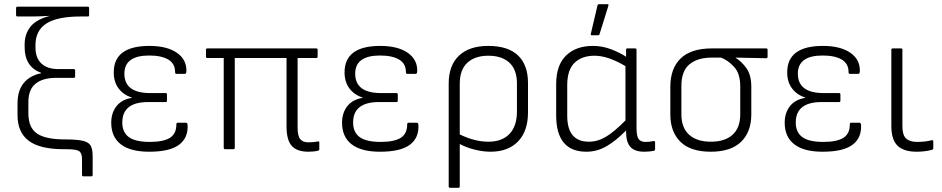

<svg xmlns="http://www.w3.org/2000/svg" viewBox="-20 -715 4516 920"><path d="M380 130Q373 130 373 123V48Q373 19 359.5 9.5Q346 0 300 0H286Q171 0 117.5 -40.5Q64 -81 64 -163V-219Q64 -281 93.5 -317Q123 -353 177 -364V-366Q98 -395 98 -490V-501Q98 -552 126 -587Q154 -622 216 -638V-639Q196 -638 176 -637Q156 -636 136 -636H64Q57 -636 57 -643V-676Q57 -683 64 -683H401Q407 -683 407 -676V-643Q407 -636 402 -636H366Q255 -636 202.5 -602.5Q150 -569 150 -499V-488Q150 -437 178.5 -410.5Q207 -384 259 -384H333Q340 -384 340 -378V-348Q340 -342 333 -342H249Q185 -342 150.5 -314Q116 -286 116 -227V-173Q116 -103 157.5 -75Q199 -47 290 -47Q347 -47 376 -40.5Q405 -34 414.5 -17Q424 0 424 33V123Q424 130 417 130Z M695 12Q605 12 559 -23.5Q513 -59 513 -127Q513 -174 538 -206Q563 -238 611 -246V-248Q572 -260 548.5 -291Q525 -322 525 -368Q525 -495 696 -495Q781 -495 828.5 -461.5Q876 -428 873 -371Q872 -361 865 -361H825Q819 -361 819 -370Q819 -410 786.5 -429.5Q754 -449 695 -449Q576 -449 576 -362Q576 -269 700 -269H774Q780 -269 780 -262V-232Q780 -226 774 -226H690Q566 -226 566 -128Q566 -81 597.5 -58Q629 -35 698 -35Q763 -35 794 -54.5Q825 -74 825 -118Q825 -127 831 -127H871Q878 -127 879 -116Q882 -54 837.5 -21Q793 12 695 12Z M1458 12Q1403 12 1378 -16Q1353 -44 1353 -109V-437H1105V-7Q1105 0 1098 0H1059Q1052 0 1052 -7V-437H973Q967 -437 967 -444V-477Q967 -483 973 -483H1495Q1502 -483 1502 -477V-444Q1502 -437 1495 -437H1406V-104Q1406 -64 1418.5 -48.5Q1431 -33 1457 -33Q1469 -33 1481 -34Q1493 -35 1503 -37Q1510 -39 1510 -32V0Q1510 6 1504 7Q1484 12 1458 12Z M1801 12Q1711 12 1665 -23.5Q1619 -59 1619 -127Q1619 -174 1644 -206Q1669 -238 1717 -246V-248Q1678 -260 1654.5 -291Q1631 -322 1631 -368Q1631 -495 1802 -495Q1887 -495 1934.5 -461.5Q1982 -428 1979 -371Q1978 -361 1971 -361H1931Q1925 -361 1925 -370Q1925 -410 1892.5 -429.5Q1860 -449 1801 -449Q1682 -449 1682 -362Q1682 -269 1806 -269H1880Q1886 -269 1886 -262V-232Q1886 -226 1880 -226H1796Q1672 -226 1672 -128Q1672 -81 1703.5 -58Q1735 -35 1804 -35Q1869 -35 1900 -54.5Q1931 -74 1931 -118Q1931 -127 1937 -127H1977Q1984 -127 1985 -116Q1988 -54 1943.5 -21Q1899 12 1801 12Z M2137 185Q2130 185 2130 178V-315Q2130 -401 2179 -448Q2228 -495 2320 -495Q2414 -495 2462 -449.5Q2510 -404 2510 -317V-176Q2510 -87 2462.5 -37.5Q2415 12 2330 12Q2296 12 2256.5 2.5Q2217 -7 2183 -25V178Q2183 185 2177 185ZM2183 -313V-71Q2254 -36 2320 -36Q2386 -36 2421.5 -73.5Q2457 -111 2457 -181V-316Q2457 -381 2421 -414.5Q2385 -448 2320 -448Q2256 -448 2219.5 -414.5Q2183 -381 2183 -313Z M2790 12Q2645 12 2645 -162V-312Q2645 -403 2692.5 -449Q2740 -495 2821 -495Q2866 -495 2908 -479Q2950 -463 2980 -443V-477Q2980 -483 2986 -483H3023Q3030 -483 3030 -477V-103Q3030 -64 3039.5 -49.5Q3049 -35 3074 -35Q3082 -35 3092 -36Q3102 -37 3111 -39Q3119 -40 3119 -33V0Q3119 6 3112 8Q3090 12 3067 12Q3022 12 3001 -10.5Q2980 -33 2980 -85V-90Q2930 -39 2885 -13.5Q2840 12 2790 12ZM2698 -160Q2698 -36 2802 -36Q2844 -36 2884 -60Q2924 -84 2977 -138V-398Q2939 -421 2901 -434.5Q2863 -448 2829 -448Q2768 -448 2733 -414Q2698 -380 2698 -307ZM2816 -546Q2809 -546 2811 -553L2843 -689Q2845 -695 2851 -695H2891Q2898 -695 2895 -687L2853 -552Q2851 -546 2846 -546Z M3386 12Q3289 12 3240.5 -35.5Q3192 -83 3192 -167V-299Q3192 -387 3241.5 -435Q3291 -483 3391 -483H3651Q3658 -483 3658 -477V-443Q3658 -436 3651 -436L3505 -439V-438Q3535 -419 3557.5 -387Q3580 -355 3580 -299V-167Q3580 -83 3531 -35.5Q3482 12 3386 12ZM3386 -36Q3454 -36 3490.5 -69.5Q3527 -103 3527 -167V-301Q3527 -362 3498 -394Q3469 -426 3435 -439H3390Q3323 -439 3284 -407Q3245 -375 3245 -303V-167Q3245 -103 3282 -69.5Q3319 -36 3386 -36Z M3922 12Q3832 12 3786 -23.5Q3740 -59 3740 -127Q3740 -174 3765 -206Q3790 -238 3838 -246V-248Q3799 -260 3775.5 -291Q3752 -322 3752 -368Q3752 -495 3923 -495Q4008 -495 4055.5 -461.5Q4103 -428 4100 -371Q4099 -361 4092 -361H4052Q4046 -361 4046 -370Q4046 -410 4013.5 -429.5Q3981 -449 3922 -449Q3803 -449 3803 -362Q3803 -269 3927 -269H4001Q4007 -269 4007 -262V-232Q4007 -226 4001 -226H3917Q3793 -226 3793 -128Q3793 -81 3824.5 -58Q3856 -35 3925 -35Q3990 -35 4021 -54.5Q4052 -74 4052 -118Q4052 -127 4058 -127H4098Q4105 -127 4106 -116Q4109 -54 4064.5 -21Q4020 12 3922 12Z M4373 12Q4310 12 4280.5 -17Q4251 -46 4251 -111V-477Q4251 -483 4258 -483H4298Q4304 -483 4304 -477V-110Q4304 -68 4321.5 -51.5Q4339 -35 4375 -35Q4394 -35 4411 -37Q4428 -39 4444 -43Q4452 -45 4452 -37V-4Q4452 1 4445 3Q4432 7 4412 9.5Q4392 12 4373 12Z"/></svg>

Font: Sofia Sans Light
Style: Regular
Weight: 300
Designer: Botio Nikoltchev, Ani Petrova
Foundry: lettersoup
Version: Version 4.100; ttfautohint (v1.8.3)